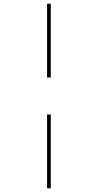

<svg xmlns="http://www.w3.org/2000/svg" viewBox="-20 -780 534 1040"><path d="M235 -360H255V-760H235ZM235 240H255V-160H235Z"/></svg>

Font: Noto Serif Display Condensed Black
Style: Italic
Weight: 900
Width: 3
Italic angle: -12°
Designer: Monotype Design Team
Foundry: Monotype Imaging Inc.
Version: Version 2.009